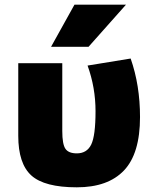

<svg xmlns="http://www.w3.org/2000/svg" viewBox="-20 -790 661 820"><path d="M358 -590H198L298 -770H518ZM578 -290Q578 -134 509.5 -62Q441 10 308 10Q170 10 114 -40.5Q58 -91 58 -210V-520H246V-230Q246 -174 259.5 -154.5Q273 -135 308 -135Q351 -135 369.5 -172.5Q388 -210 388 -315Q388 -416 354 -510L538 -540Q578 -426 578 -290Z"/></svg>

Font: Mplus 1p Black
Style: Regular
Weight: 900
Version: Version 1.061